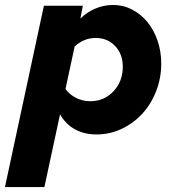

<svg xmlns="http://www.w3.org/2000/svg" viewBox="-59 -539 710 774"><path d="M-39 215 118 -516H275L265 -464Q291 -490 325.5 -504.5Q360 -519 397 -519Q438 -519 473.5 -500.5Q509 -482 535 -450.5Q561 -419 576 -375.5Q591 -332 591 -283Q591 -224 570.5 -171.5Q550 -119 514.5 -80.5Q479 -42 431.5 -19.5Q384 3 330 3Q281 3 243.5 -17.5Q206 -38 183 -78L120 215ZM327 -386Q303 -386 282 -377.5Q261 -369 242 -352L205 -180Q221 -158 247.5 -144.5Q274 -131 305 -131Q361 -131 398.5 -171Q436 -211 436 -270Q436 -321 405 -353.5Q374 -386 327 -386Z"/></svg>

Font: Red Hat Text
Style: Bold Italic
Weight: 700
Italic angle: -12°
Designer: Pentagram / MCKL
Foundry: Pentagram / MCKL
Version: Version 1.003; Red Hat Text Bold Italic